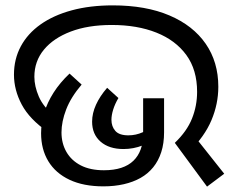

<svg xmlns="http://www.w3.org/2000/svg" viewBox="-20 -686 873 715"><path d="M631 -154Q676 -197 695 -244.5Q714 -292 714 -344Q714 -426 674 -481Q634 -536 562.5 -564.5Q491 -593 396 -593Q308 -593 243.5 -568.5Q179 -544 143.5 -501Q108 -458 108 -400Q108 -365 124.5 -326.5Q141 -288 183 -254L158 -195Q90 -242 61 -296.5Q32 -351 32 -408Q32 -466 57.5 -513.5Q83 -561 131 -595Q179 -629 247 -647.5Q315 -666 400 -666Q523 -666 611 -628.5Q699 -591 746 -523Q793 -455 793 -363Q793 -299 767.5 -238.5Q742 -178 686 -123L700 -184L815 -39L751 9ZM365 8Q291 8 239 -16.5Q187 -41 160 -85.5Q133 -130 133 -190Q133 -228 144.5 -266Q156 -304 179.5 -341Q203 -378 239 -412L284 -371Q244 -324 226.5 -278.5Q209 -233 209 -193Q209 -152 227.5 -120Q246 -88 281 -70Q316 -52 367 -52Q404 -52 431.5 -61Q459 -70 477 -87.5Q495 -105 504 -130Q513 -155 513 -187V-320H591V-193Q591 -152 580.5 -119.5Q570 -87 550.5 -63Q531 -39 503.5 -23.5Q476 -8 441 0Q406 8 365 8ZM440 -131Q386 -131 354.5 -158.5Q323 -186 323 -233Q323 -264 337.5 -296Q352 -328 379 -359L421 -321Q408 -299 401.5 -278Q395 -257 395 -240Q395 -215 409.5 -198.5Q424 -182 458 -182Q486 -182 511.5 -193.5Q537 -205 553 -229L570 -184Q546 -158 511.5 -144.5Q477 -131 440 -131Z"/></svg>

Font: oriya25
Style: Book
Weight: 400
Designer: Jelle Bosma - Monotype Design Team
Foundry: Monotype Imaging Inc.
Version: Version 2.003